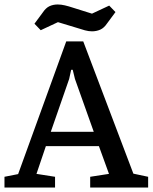

<svg xmlns="http://www.w3.org/2000/svg" viewBox="-30 -838 682 858"><path d="M-10 0V-48L51 -60L266 -653H342L566 -62L632 -48V0H373V-48L457 -61L412 -185H175L133 -61L216 -48V0ZM197 -249H389L305 -485L295 -526H288L279 -485ZM381 -698Q366 -698 349.5 -702.5Q333 -707 315 -713L229 -739L152 -703L124 -732L161 -782Q175 -803 191.5 -810.5Q208 -818 228 -818Q243 -818 260 -814Q277 -810 295 -804L381 -777L458 -813L486 -784L449 -734Q435 -713 418 -705.5Q401 -698 381 -698Z"/></svg>

Font: Faustina Light Medium
Style: Regular
Weight: 500
Version: Version 1.200